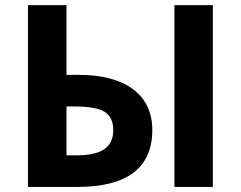

<svg xmlns="http://www.w3.org/2000/svg" viewBox="-20 -734 946 754"><path d="M578.1 -223.1C578.1 -292 553.2 -345.2 502.9 -383.3C452.6 -420.9 381.3 -439.9 290 -439.9H241.2V-713.9H89.8V0H285.2C478.5 0 578.1 -74.7 578.1 -223.1ZM815.9 -713.9H665V0H815.9ZM241.2 -315.9H273.9C330.1 -315.9 369.1 -308.6 391.6 -294.4C413.6 -280.3 424.8 -256.3 424.8 -223.1C424.8 -156.7 380.4 -124 280.8 -124H241.2Z"/></svg>

Font: Noto Reveo Sans
Style: Bold
Weight: 700
Designer: Monotype Design team
Foundry: Monotype Imaging Inc.
Version: Version 1.04